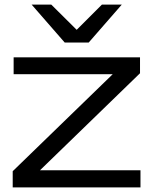

<svg xmlns="http://www.w3.org/2000/svg" viewBox="-20 -811 663 831"><path d="M35 0V-70L501 -522L550 -490H39V-563H586V-494L120 -42L77 -74H588V0ZM364 -627H260L117 -791H202L330 -664H294L421 -791H507Z"/></svg>

Font: Unbounded Light
Style: Regular
Weight: 300
Designer: Luke Prowse, Jean-Baptiste Morizot, Fátima Lázaro, Florian Runge
Foundry: NaN
Version: Version 1.700